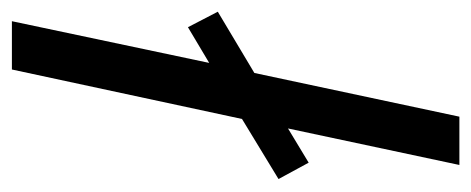

<svg xmlns="http://www.w3.org/2000/svg" viewBox="-257 -543 800 326"><g transform="rotate(-90 143.0 -380.0)"><path d="M199.2 -424.8 259.8 -460.9 286.1 -410.2 182.1 -348.1 107.9 0H25.9L87.9 -291L29.8 -255.9L2 -307.1L104 -369.1L188 -759.8H270Z"/></g></svg>

Font: OpenSans-Italic
Style: Italic
Weight: 400
Italic angle: -12°
Foundry: Ascender Corporation
Version: Version 1.10